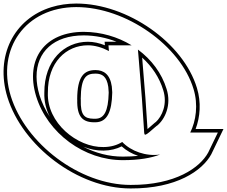

<svg xmlns="http://www.w3.org/2000/svg" viewBox="-131 -810 1283 1085"><path d="M408.6 -414C344.2 -414 305.4 -379 305.2 -248L305.5 -247C302.8 -147 338.4 -117 407.9 -119H409.1C475.5 -120 500.8 -180 503.2 -285C503.2 -286.6 503.2 -288.2 503.2 -289.8C502.4 -299.9 501.6 -310.3 500.8 -321.4C491.3 -389.5 455.1 -414 408.6 -414ZM365.8 -554C403.9 -554 445.2 -542.3 484.6 -521.6L481.9 -554H612.5C534.2 -601.8 440.7 -629.5 342.5 -630C124 -630 9.5 -478 72.9 -267C137.4 -56 346 96 564.2 95C655 95 722.9 82.8 773.8 63.3C693.9 74.7 609.5 44.7 559.7 -7.7C531.1 10.1 496.1 20.7 454.2 21C305.6 24 132.8 -116 139.5 -286C138.4 -459 243.9 -554 365.8 -554ZM648.4 -529.9 653.4 -471C671.8 -249 671.8 -249 683 -73C684.8 -37 684.5 -38 754.4 -99H755.6C801.8 -136 839.1 -217 810.4 -307C783.1 -396.3 725.1 -473.4 648.4 -529.9ZM944 -61H1100L1045.5 52C999.1 137 861.5 236 607 235C318.3 235 12.8 1 -70.1 -267C-151.8 -534 12.5 -769 299.7 -770C581.5 -770 888.8 -552 962.7 -307C989.8 -218.5 976.8 -126.9 944 -61ZM408.6 -394C446 -394 472.3 -378.4 480.9 -319.2C481.7 -307.9 482.5 -297.7 483.2 -288.9C483.2 -286.6 483.2 -286 483.2 -285.2C480.8 -180.1 456.6 -139.7 408.9 -139H407.6C403.5 -138.9 400.6 -138.9 397.2 -139C347 -140.2 323.1 -157.7 325.5 -246.4L325.6 -249.7L325.2 -251C326.3 -376.8 358.4 -394 408.6 -394ZM339.6 19C377 33.7 416.6 41.8 454.4 41C493.1 40.7 528.5 31.5 556.5 17.1C583.6 41.6 615.3 59.2 649.5 70.8C623.6 73.5 595.5 75 564.1 75C486 75.4 408.8 55.2 339.6 19ZM150.5 -150.1C125.4 -187.8 105.3 -229.4 92 -272.8C80.9 -309.9 75.6 -344.8 75.5 -376.8C75.2 -516.7 172.6 -610 342.4 -610C407.5 -609.7 471.8 -596.4 527.8 -574H460.2L461.8 -554.1C429.7 -566.9 397.4 -574 365.8 -574C231.5 -574 118.8 -467.5 119.5 -286.3C117.8 -236.8 129.5 -191.5 150.5 -150.1ZM672.3 -484.6C728.5 -433.8 769.7 -371.7 791.3 -301C816.4 -222.4 785.3 -152.4 748.2 -119H746.9L741.3 -114.1C724.6 -99.5 711.5 -88 702.6 -80.6C691.7 -250.5 691.5 -253.4 673.3 -472.7ZM974.5 -81C1000 -149.1 1006.8 -231.3 981.9 -312.8C904.9 -567.9 590.3 -790 299.7 -790C249.5 -789.8 202.7 -782.8 159.9 -769.7C-52.7 -704.7 -160 -492.5 -89.2 -261.1C-3.6 15.7 308.7 255 606.9 255C866.3 256 1012 155.2 1063.1 61.6L1063.3 61.1L1131.8 -81Z"/></svg>

Font: Nordica Plus
Style: NordicaClassicRgExtOpOblOl
Weight: 500
Version: Version 1.01